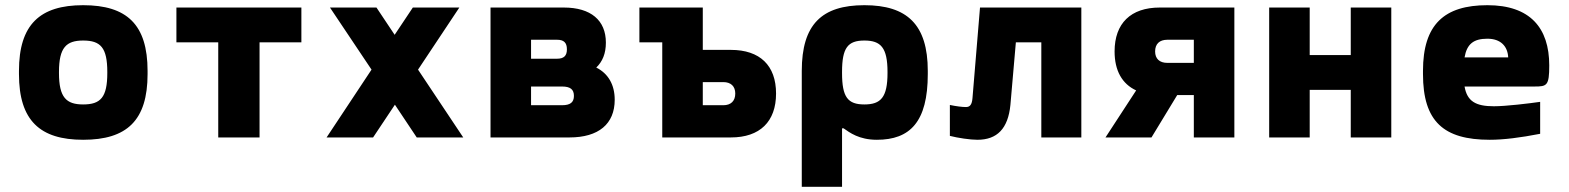

<svg xmlns="http://www.w3.org/2000/svg" viewBox="-20 -529 6040 739"><path d="M53 -256V-244C53 -65 134 9 300 9C468 9 548 -65 548 -244V-256C548 -435 468 -509 300 -509C134 -509 53 -435 53 -256ZM207 -248V-252C207 -346 235 -373 300 -373C367 -373 393 -346 393 -252V-248C393 -154 367 -127 300 -127C235 -127 207 -154 207 -248Z M820 0H979V-366H1140V-500H659V-366H820Z M1250 -500 1410 -261 1237 0H1416L1500 -126L1584 0H1763L1589 -261L1748 -500H1569L1499 -395L1429 -500Z M1868 0H2172C2284 0 2346 -52 2346 -145C2346 -203 2321 -246 2275 -269C2299 -292 2312 -323 2312 -365C2312 -451 2254 -500 2150 -500H1868ZM2024 -124V-196H2143C2175 -196 2189 -185 2189 -160C2189 -135 2175 -124 2143 -124ZM2024 -303V-376H2124C2150 -376 2162 -365 2162 -339C2162 -314 2150 -303 2124 -303Z M2529 0H2793C2905 0 2967 -61 2967 -169C2967 -277 2905 -337 2793 -337H2685V-500H2441V-366H2529ZM2685 -124V-213H2764C2793 -213 2810 -197 2810 -169C2810 -140 2793 -124 2764 -124Z M3551 -244V-256C3551 -435 3471 -509 3307 -509C3143 -509 3066 -435 3066 -256V190H3221V-35H3227C3250 -19 3286 9 3355 9C3482 9 3551 -59 3551 -244ZM3221 -248V-252C3221 -345 3243 -373 3307 -373C3370 -373 3396 -346 3396 -252V-248C3396 -154 3370 -127 3307 -127C3243 -127 3221 -155 3221 -248Z M3869 -125 3890 -366H3988V0H4142V-500H3752L3723 -151C3721 -126 3713 -117 3698 -117C3683 -117 3660 -120 3636 -125V-6C3667 2 3714 9 3742 9C3818 9 3860 -34 3869 -125Z M4731 -500H4444C4332 -500 4270 -439 4270 -331C4270 -257 4299 -206 4353 -181L4235 0H4412L4511 -163H4575V0H4731ZM4426 -331C4426 -360 4443 -376 4473 -376H4575V-287H4473C4443 -287 4426 -303 4426 -331Z M4865 0H5021V-183H5179V0H5335V-500H5179V-317H5021V-500H4865Z M5943 -277C5943 -422 5869 -509 5705 -509C5539 -509 5457 -435 5457 -256V-244C5457 -61 5537 9 5714 9C5767 9 5831 1 5908 -14V-137C5867 -131 5776 -120 5730 -120C5660 -120 5627 -139 5617 -196H5886C5934 -196 5943 -199 5943 -277ZM5617 -308C5626 -360 5652 -380 5705 -380C5756 -380 5783 -351 5785 -308Z"/></svg>

Font: LT Wave Mono Black
Style: Regular
Weight: 900
Designer: Daniel Lyons
Version: Version 2.5 (Glyphs App)